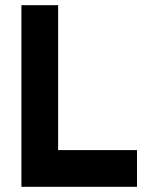

<svg xmlns="http://www.w3.org/2000/svg" viewBox="-20 -720 586 740"><path d="M62.5 0V-700H204V-141.5H508V0ZM133.5 -71H440H133.5V-629.5Z"/></svg>

Font: Tourney Black
Style: Regular
Weight: 900
Version: Version 1.015